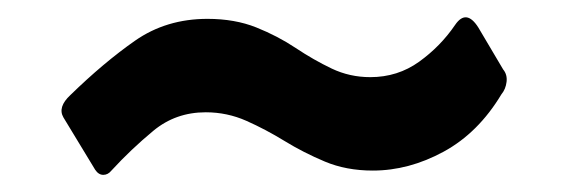

<svg xmlns="http://www.w3.org/2000/svg" viewBox="-20 -483 663 224"><path d="M565 -373Q538 -328 497.5 -306Q457 -284 415 -284Q384 -284 359 -294.5Q334 -305 312 -318.5Q290 -332 267.5 -342Q245 -352 220 -352Q185 -352 159 -330.5Q133 -309 110 -284Q106 -279 100.5 -279Q95 -279 91 -285L54 -346Q47 -358 62 -372Q101 -410 137.5 -435.5Q174 -461 222 -461Q254 -461 279 -451Q304 -441 325 -427Q346 -413 367 -403Q388 -393 412 -393Q444 -393 469 -411Q494 -429 511 -454Q524 -473 538 -451L567 -402Q572 -396 571 -387.5Q570 -379 565 -373Z"/></svg>

Font: Libre Franklin ExtraBold
Style: Regular
Weight: 800
Designer: Pablo Impallari, Rodrigo Fuenzalida, Nhung Nguyen
Foundry: Impallari Type
Version: Version 3.000